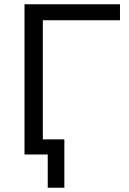

<svg xmlns="http://www.w3.org/2000/svg" viewBox="-20 -725 604 901"><path d="M204 156V0H99V-71H282V156ZM95 0V-705H543V-630H181V0Z"/></svg>

Font: Nunito Sans 10pt
Style: Regular
Weight: 400
Designer: Vernon Adams
Foundry: Vernon Adams
Version: Version 3.101;gftools[0.9.27]